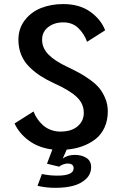

<svg xmlns="http://www.w3.org/2000/svg" viewBox="-20 -726 610 944"><path d="M271 93.5 211 79 237.5 9Q169.5 0.5 121.8 -34.8Q74 -70 51.5 -119L145 -178Q151.5 -160 162.5 -143.5Q173.5 -127 189.5 -112Q205.5 -97 228.2 -88Q251 -79 276.5 -79Q331 -79 361.5 -105Q392 -131 392 -171Q392 -216.5 357.2 -249.2Q322.5 -282 247 -316Q208 -334 179 -352.8Q150 -371.5 124 -397.2Q98 -423 84.2 -456.8Q70.5 -490.5 70.5 -530.5Q70.5 -586 102 -626.8Q133.5 -667.5 182.5 -686.8Q231.5 -706 290.5 -706Q371 -706 423.8 -668.2Q476.5 -630.5 497 -577L408 -520.5Q394 -560 365 -588Q336 -616 291 -616Q247 -616 217 -592.8Q187 -569.5 187 -530.5Q187 -490 218.2 -458Q249.5 -426 311.5 -397Q346 -380.5 370 -367.5Q394 -354.5 422.8 -333.8Q451.5 -313 468.8 -292Q486 -271 498 -241.5Q510 -212 510 -178.5Q510 -134 493.8 -98.8Q477.5 -63.5 448.8 -41.5Q420 -19.5 384.8 -6.8Q349.5 6 308 9.5L288.5 53.5Q312 35.5 348 35.5Q381 35.5 404.5 50.2Q428 65 428 95.5Q428 130.5 402.5 154.2Q377 178 339 187.8Q301 197.5 252.5 197.5Q205 197.5 164.5 187.5L186 129.5Q223 137.5 261.5 137.5Q342 137.5 342 101.5Q342 78 312.5 78Q302 78 289.5 82.8Q277 87.5 271 93.5Z"/></svg>

Font: League Mono Narrow Medium
Style: Regular
Weight: 500
Width: 3
Designer: Tyler Finck
Foundry: The League of Moveable Type / Tyler Finck
Version: Version 2.210